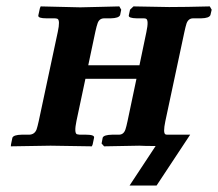

<svg xmlns="http://www.w3.org/2000/svg" viewBox="-20 -454 678 597"><path d="M159.7 -355Q167.5 -391.1 158.7 -395.5Q154.8 -397 149.4 -397H124.5Q97.7 -397 99.1 -405.8L104 -428.2L106.4 -434.1L229.5 -431.2Q247.6 -431.6 290.5 -432.6Q333.5 -433.6 351.1 -434.1L356.9 -423.8L353.5 -407.2Q349.6 -397.5 324.2 -397H304.2Q289.1 -397 283.7 -382.3Q280.3 -373 276.4 -355L254.4 -251H413.6L435.1 -354Q443.4 -392.6 433.6 -396Q430.2 -397 426.3 -397H405.3Q379.4 -397.5 380.4 -405.8L384.3 -423.8L395 -434.1L505.9 -432.1Q556.2 -432.1 632.3 -434.1L638.2 -423.8L634.3 -407.2Q630.4 -397.5 605.5 -397H580.6Q565.9 -397 560.1 -381.3Q557.1 -372.1 553.2 -354L494.1 -77.1Q486.3 -40 494.6 -36.1Q498.5 -34.7 503.4 -35.2H571.3L466.8 123H382.8L463.9 0Q429.7 0 413.1 -1Q397 -0.5 358.4 0Q319.3 0.5 303.7 1L295.9 -7.8L299.3 -25.9Q302.7 -34.7 328.6 -35.2H349.6Q364.7 -35.2 370.1 -51.8Q373 -60.5 376.5 -77.1L404.3 -209H245.6L217.8 -78.1Q210 -40.5 219.2 -36.6Q223.1 -35.6 227.5 -35.2H247.6Q274.4 -35.2 272.5 -25.9L268.1 -4.9L265.6 1L137.2 -1Q120.6 -1 75.4 0Q30.3 1 13.7 1L14.2 -4.9L18.6 -25.9Q22.5 -34.7 47.4 -35.2H71.3Q87.9 -36.1 93.8 -51.8Q96.7 -60.5 100.6 -78.1Z"/></svg>

Font: Linux Libertine Slanted O
Style: Bold Slanted
Weight: 700
Designer: Philipp H. Poll
Foundry: Philipp H. Poll
Version: Version 5.0.0